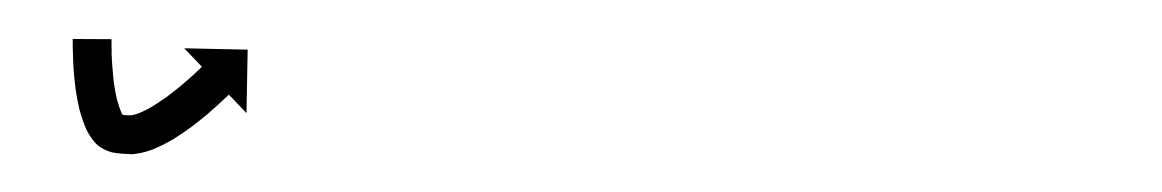

<svg xmlns="http://www.w3.org/2000/svg" viewBox="-20 -97 599 99"><path d="M37.5 -75C37.5 -75.6 37.5 -76.2 37.5 -76.8L17.5 -76.9C17.5 -76.3 17.5 -75.7 17.5 -75.1C17.5 -75.1 17.5 -75 17.5 -75C17.5 -75 17.5 -75 17.5 -75C17.5 -73.3 17.5 -71.6 17.6 -69.9C17.6 -69.9 17.6 -69.8 17.6 -69.8C17.6 -69.8 17.6 -69.8 17.6 -69.8C17.6 -67.1 17.8 -64.5 17.9 -61.9C17.9 -61.9 17.9 -61.8 17.9 -61.8C17.9 -61.8 17.9 -61.7 17.9 -61.7C18.1 -58.4 18.5 -55.1 18.9 -51.9C18.9 -51.9 18.9 -51.8 18.9 -51.7C18.9 -51.6 18.9 -51.6 18.9 -51.6C19.4 -47.9 20.1 -44.3 20.9 -40.8C20.9 -40.8 20.9 -40.6 21 -40.5C21 -40.4 21 -40.3 21 -40.3C22 -36.9 23.1 -33.5 24.5 -30.3C24.5 -30.3 24.6 -30.1 24.7 -29.9C24.8 -29.7 24.9 -29.5 24.9 -29.5C26.2 -27.1 27.7 -24.8 29.5 -22.9C29.5 -22.9 29.8 -22.6 30.1 -22.4C30.4 -22.1 30.7 -21.8 30.7 -21.8C32.5 -20.5 34.5 -19.5 36.6 -18.8C36.7 -18.8 37 -18.7 37.3 -18.6C37.6 -18.5 37.9 -18.4 37.9 -18.4C41.2 -17.8 44.5 -17.6 47.8 -17.5C47.9 -17.5 48.2 -17.5 48.5 -17.5C48.8 -17.6 49.1 -17.6 49.1 -17.6C52.2 -17.9 55.2 -18.7 58.1 -19.7C58.1 -19.7 58.3 -19.8 58.5 -19.8C58.7 -19.9 58.8 -20 58.8 -20C62.3 -21.4 65.7 -23.1 68.9 -25C68.9 -25 69 -25 69.1 -25.1C69.2 -25.1 69.3 -25.2 69.3 -25.2C72.5 -27.2 75.6 -29.3 78.6 -31.5C78.6 -31.5 78.7 -31.5 78.8 -31.6C78.8 -31.6 78.9 -31.7 78.9 -31.7C81.5 -33.7 84.1 -35.8 86.7 -37.9C86.7 -37.9 86.7 -37.9 86.8 -38C86.8 -38 86.8 -38 86.8 -38C88.8 -39.7 90.8 -41.5 92.8 -43.3C92.8 -43.3 92.8 -43.3 92.8 -43.3C92.8 -43.3 92.8 -43.3 92.8 -43.3C94.1 -44.5 95.4 -45.7 96.6 -46.9L96.6 -46.9L96.7 -46.9C97.1 -47.3 97.5 -47.7 98 -48.2L107.1 -38.7L107.7 -71.4L75 -72.1L84.1 -62.6C83.7 -62.2 83.3 -61.8 82.8 -61.3L82.9 -61.4L82.9 -61.4C81.7 -60.3 80.5 -59.1 79.3 -58C79.3 -58 79.3 -58 79.3 -58.1C79.3 -58.1 79.4 -58.1 79.4 -58.1C77.5 -56.4 75.7 -54.8 73.8 -53.2C73.8 -53.2 73.8 -53.2 73.8 -53.2C73.9 -53.3 73.9 -53.3 73.9 -53.3C71.5 -51.3 69.1 -49.4 66.7 -47.6C66.7 -47.6 66.8 -47.6 66.8 -47.6C66.9 -47.7 66.9 -47.7 66.9 -47.7C64.2 -45.8 61.5 -43.9 58.7 -42.2C58.7 -42.2 58.8 -42.2 58.9 -42.3C59 -42.3 59.1 -42.4 59.1 -42.4C56.5 -40.9 53.8 -39.5 51.1 -38.4C51.1 -38.4 51.2 -38.5 51.4 -38.5C51.6 -38.6 51.8 -38.7 51.8 -38.7C50.2 -38.1 48.5 -37.6 46.9 -37.4C46.9 -37.4 47.2 -37.5 47.5 -37.5C47.8 -37.5 48.1 -37.5 48.1 -37.5C46 -37.5 43.8 -37.6 41.8 -38C41.7 -38 42.1 -38 42.4 -37.9C42.7 -37.8 43.1 -37.7 43.1 -37.7C43 -37.7 42.5 -38 42.7 -37.8C42.8 -37.8 43 -37.6 42.9 -37.7C42.9 -37.7 43.2 -37.4 43.5 -37.1C43.8 -36.9 44.1 -36.6 44.1 -36.6C43.4 -37.3 42.9 -38.3 42.5 -39.1C42.5 -39.1 42.6 -38.9 42.7 -38.7C42.8 -38.5 42.9 -38.3 42.9 -38.3C41.8 -40.7 41 -43.2 40.3 -45.7C40.3 -45.7 40.3 -45.6 40.4 -45.4C40.4 -45.3 40.4 -45.2 40.4 -45.2C39.7 -48.3 39.1 -51.4 38.7 -54.5C38.7 -54.5 38.7 -54.4 38.7 -54.4C38.7 -54.3 38.7 -54.2 38.7 -54.2C38.4 -57.2 38.1 -60.2 37.9 -63.2C37.9 -63.2 37.9 -63.1 37.9 -63.1C37.9 -63 37.9 -63 37.9 -63C37.7 -65.4 37.6 -67.9 37.5 -70.3C37.5 -70.3 37.6 -70.3 37.6 -70.3C37.6 -70.2 37.6 -70.2 37.6 -70.2C37.5 -71.8 37.5 -73.5 37.5 -75.1C37.5 -75.1 37.5 -75.1 37.5 -75C37.5 -75 37.5 -75 37.5 -75Z"/></svg>

Font: FRB American Cursive Just Arrows Extrabold
Style: Bold Italic
Weight: 800
Italic angle: -25°
Version: Version 2.0;Modular Font Editor K font №1